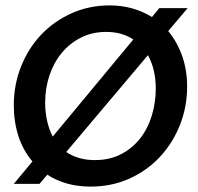

<svg xmlns="http://www.w3.org/2000/svg" viewBox="-20 -680 731 710"><path d="M385 -660Q431 -660 470.5 -648.5Q510 -637 542 -617L569 -650H674L602 -565Q636 -524 654 -472Q672 -420 672 -360Q672 -285 645.5 -218Q619 -151 571.5 -100Q524 -49 458.5 -19.5Q393 10 315 10Q267 10 227 -1.5Q187 -13 155 -34L126 0H31L100 -83Q65 -124 48 -177Q31 -230 31 -290Q31 -367 58 -434.5Q85 -502 132.5 -552Q180 -602 245 -631Q310 -660 385 -660ZM331 -88Q386 -88 428 -110Q470 -132 498.5 -168.5Q527 -205 541.5 -253Q556 -301 556 -352Q556 -424 527 -476L225 -118Q245 -104 271.5 -96Q298 -88 331 -88ZM147 -300Q147 -266 154 -234Q161 -202 175 -175L473 -534Q431 -562 373 -562Q321 -562 279.5 -541Q238 -520 208.5 -484.5Q179 -449 163 -401.5Q147 -354 147 -300Z"/></svg>

Font: Zilla Slab SemiBold
Style: Regular
Weight: 600
Designer: Typotheque.com
Foundry: Typotheque type foundry
Version: Version 1.0; 2017